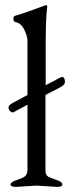

<svg xmlns="http://www.w3.org/2000/svg" viewBox="-20 -725 284 748"><path d="M200 3 122 -2 44 3H41Q21 3 21 -6.5Q21 -16 49 -25Q77 -34 82 -43.5Q87 -53 87 -62V-317L33 -288Q27 -285 20 -291.5Q13 -298 13 -306Q13 -314 26 -322L87 -355V-566Q87 -583 75 -608.5Q63 -634 41 -639Q32 -641 32 -651.5Q32 -662 40 -664Q65 -670 156 -704H157L158 -705Q164 -705 164 -698Q164 -695 162 -680Q158 -633 158 -562V-393L215 -423Q219 -425 222 -425Q233 -425 233 -405Q233 -395 215 -385L157 -355V-62Q157 -42 169 -36Q182 -30 202.5 -23Q223 -16 223 -6.5Q223 3 203 3Z"/></svg>

Font: EB Garamond
Style: Regular
Weight: 400
Version: Version 0.012